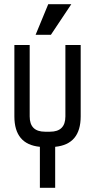

<svg xmlns="http://www.w3.org/2000/svg" viewBox="-20 -899 455 919"><path d="M366.2 -683.6Q366.2 -598.6 366.2 -341.8Q366.2 -208 244.1 -196.3Q244.1 -130.9 244.1 0Q225.6 0 170.9 0Q170.9 -48.8 170.9 -196.3Q48.8 -208 48.8 -341.8Q48.8 -354.5 48.8 -369.1Q48.8 -415 48.8 -489.3Q48.8 -537.1 48.8 -683.6Q67.4 -683.6 122.1 -683.6Q122.1 -598.6 122.1 -341.8Q122.1 -268.6 195.3 -268.6Q203.1 -268.6 219.7 -268.6Q293 -268.6 293 -341.8Q293 -456.1 293 -683.6Q311.5 -683.6 366.2 -683.6ZM150.4 -732.4Q166 -769.5 210.9 -878.9Q239.3 -878.9 321.3 -878.9Q296.9 -842.8 223.6 -732.4Q205.1 -732.4 150.4 -732.4Z"/></svg>

Font: ZAANS 2018
Style: Regular
Weight: 400
Designer: Counter Creatives
Version: Version 1.0 - 24-01-18